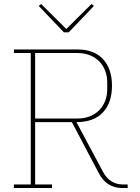

<svg xmlns="http://www.w3.org/2000/svg" viewBox="-20 -947 703 967"><path d="M50 -18H135V-680H50V-698H368Q454 -698 499 -649Q544 -600 544 -515Q544 -430 498.5 -381Q453 -332 365 -332L498 -83Q532 -18 599 -18H623V0H596Q517 0 478 -74L342 -332H157V-18H242V0H50ZM157 -350H368Q406 -350 434.5 -362Q463 -374 482 -394.5Q501 -415 510.5 -441Q520 -467 520 -496V-534Q520 -562 510.5 -588.5Q501 -615 482 -635.5Q463 -656 434.5 -668Q406 -680 368 -680H157ZM175 -917 187 -927 314 -801 441 -927 453 -917 326 -784H302Z"/></svg>

Font: IBM Plex Serif Thin
Style: Regular
Weight: 100
Designer: Mike Abbink, Paul van der Laan, Pieter van Rosmalen
Foundry: Bold Monday
Version: Version 3.001